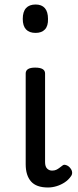

<svg xmlns="http://www.w3.org/2000/svg" viewBox="-20 -815 344 852"><path d="M193 17Q141 17 117.5 -10Q94 -37 94 -86V-489Q94 -502 104.5 -508.5Q115 -515 136 -515Q158 -515 169 -508.5Q180 -502 180 -489V-96Q180 -76 189 -67Q198 -58 211 -58Q222 -58 229.5 -61.5Q237 -65 243.5 -70Q250 -75 258 -81Q264 -86 274.5 -82Q285 -78 291 -70Q299 -61 300 -51Q301 -41 295 -33Q284 -17 267.5 -6Q251 5 231.5 11Q212 17 193 17ZM138 -669Q110 -669 95.5 -684.5Q81 -700 81 -731Q81 -763 95.5 -779Q110 -795 138 -795Q165 -795 179 -779Q193 -763 193 -731Q194 -700 179.5 -684.5Q165 -669 138 -669Z"/></svg>

Font: Playwrite FR Trad
Style: Regular
Weight: 400
Designer: Veronika Burian, José Scaglione
Foundry: TypeTogether
Version: Version 1.000